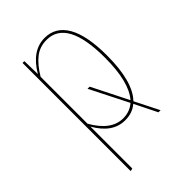

<svg xmlns="http://www.w3.org/2000/svg" viewBox="-216 -614 894 894"><g transform="rotate(-45 231.5 -167.0)"><path d="M337 -27 397 92H383L328 -19Q296 9 248 9Q165 9 112 -85V191L98 194V-518H110L112 -431Q169 -528 253 -528Q325 -528 363 -462Q401 -396 401 -264Q401 -93 337 -27ZM322 -31 227 -219H241L331 -40Q387 -104 387 -264Q387 -515 253 -515Q208 -515 175 -489Q142 -463 112 -413V-104Q169 -4 247 -4Q291 -4 322 -31Z"/></g></svg>

Font: Fira Sans Compressed Hair
Style: Regular
Weight: 100
Width: 1
Designer: bBox Type GmbH & Carrois Corporate GbR & Edenspiekermann AG
Foundry: bBox Type GmbH & Carrois Corporate GbR & Edenspiekermann AG
Version: Version 4.301